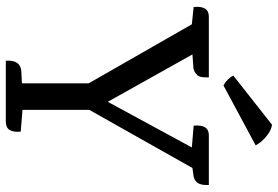

<svg xmlns="http://www.w3.org/2000/svg" viewBox="-164 -768 933 644"><g transform="rotate(90 302.0 -446.5)"><path d="M434 -681H601V-672Q601 -632 566 -629L544 -626L349 -280V-56L422 -50Q427 0 389 0H184V-8Q184 -49 219 -52L260 -54V-278L62 -624L4 -630Q-1 -681 36 -681H240V-674Q240 -651 234 -644Q221 -629 205 -629L164 -626H163L322 -342L475 -624L402 -630Q397 -681 434 -681ZM468 -838 267 -730Q245 -742 234 -763L399 -893Q419 -890 439 -873Q459 -856 468 -838Z"/></g></svg>

Font: Karma Medium
Style: Regular
Weight: 500
Designer: Joana Correia
Foundry: Indian Type Foundry
Version: Version 1.202;PS 1.0;hotconv 1.0.78;makeotf.lib2.5.61930; tt